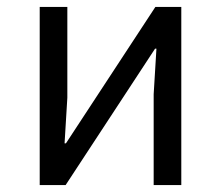

<svg xmlns="http://www.w3.org/2000/svg" viewBox="-20 -536 640 556"><path d="M95 -516H175V-253L167 -121H171L430 -516H505V0H425V-263L433 -395H429L170 0H95Z"/></svg>

Font: iA Writer Mono V
Style: Regular
Weight: 400
Designer: Mike Abbink, Paul van der Laan, Pieter van Rosmalen
Foundry: Bold Monday
Version: Version 2.000